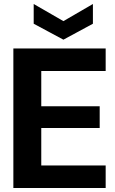

<svg xmlns="http://www.w3.org/2000/svg" viewBox="-20 -943 579 963"><path d="M47 0V-700H510V-587H187V-410H480V-301H187V-113H510V0ZM298 -744 149 -824V-923L298 -837L446 -923V-824Z"/></svg>

Font: Host Grotesk Black
Style: Regular
Weight: 900
Designer: Doğukan Karapınar based on Poppins by Indian Type Foundry, Jonny Pinhorn
Foundry: Element Type
Version: Version 1.000; ttfautohint (v1.8.4.7-5d5b);gftools[0.9.33]